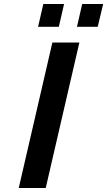

<svg xmlns="http://www.w3.org/2000/svg" viewBox="-20 -933 532 953"><path d="M465 -800 492 -913H388L362 -800ZM272 -800 298 -913H195L169 -800ZM207 0 374 -722H240L73 0Z"/></svg>

Font: Perun SemiBold Italic
Style: Regular
Weight: 400
Italic angle: -12°
Foundry: Copyright (c) Stefan Peev, Context Ltd, 2016
Version: Version 1.026